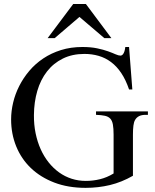

<svg xmlns="http://www.w3.org/2000/svg" viewBox="-20 -909 763 945"><path d="M696.8 -343.8Q676.8 -343.8 664.1 -337.2Q651.4 -330.6 644.5 -317.9Q639.2 -309.1 636.7 -291Q634.3 -272.9 634.3 -246.1V-43.9Q579.1 -12.2 521.5 1.7Q463.9 15.6 401.4 15.6Q314.9 15.6 247.1 -10.5Q179.2 -36.6 131.8 -82Q84.5 -127.4 59.6 -189Q34.7 -250.5 34.7 -321.3Q34.7 -361.8 44.7 -404.1Q54.7 -446.3 74.7 -485.8Q94.7 -525.4 124.3 -560.3Q153.8 -595.2 192.9 -621.3Q231.9 -647.5 280.3 -662.6Q328.6 -677.7 385.7 -677.7Q427.2 -677.7 458.3 -671.1Q489.3 -664.6 511.7 -656.5Q534.2 -648.4 548.8 -641.8Q563.5 -635.3 572.8 -635.3Q575.7 -635.3 579.3 -637Q583 -638.7 586.4 -643.6Q589.8 -648.4 592.5 -656.5Q595.2 -664.6 596.7 -677.7H615.2L631.3 -468.8H615.2Q599.1 -516.1 576.9 -549.3Q554.7 -582.5 526.6 -603.5Q498.5 -624.5 465.6 -634Q432.6 -643.6 395.5 -643.6Q335.4 -643.6 289.1 -620.6Q242.7 -597.7 211.2 -557.1Q179.7 -516.6 163.6 -461.7Q147.5 -406.7 147 -342.8Q146.5 -295.4 155.3 -252.9Q164.1 -210.4 180.2 -174.6Q196.3 -138.7 219.5 -109.6Q242.7 -80.6 271 -60.3Q299.3 -40 332.5 -29.3Q365.7 -18.6 402.3 -18.6Q437.5 -18.6 471.9 -26.9Q506.3 -35.2 539.1 -55.2V-246.1Q539.1 -277.3 535.6 -296.1Q532.2 -314.9 522.7 -325.2Q513.2 -335.4 496.3 -339.1Q479.5 -342.8 452.6 -343.8V-360.8H708V-343.8ZM493.7 -721.2 371.1 -825.7 249 -721.2H214.4L340.3 -889.2H402.8L528.3 -721.2Z"/></svg>

Font: Doulos SIL Phon
Style: Regular
Weight: 400
Designer: Walt Agee, Victor Gaultney, Peter Martin, Debbi Hosken, Becca Hirsbrunner
Foundry: SIL International
Version: Version 5.000